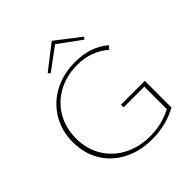

<svg xmlns="http://www.w3.org/2000/svg" viewBox="-227 -1012 1173 1173"><g transform="rotate(-45 359.5 -425.0)"><path d="M636 -280V-50Q589 -23 532.5 -9Q476 5 417 5Q313 5 232 -36.5Q151 -78 105.5 -153Q60 -228 60 -326Q60 -423 106 -500Q152 -577 233 -620Q314 -663 417 -663Q549 -663 635 -589L616 -568Q532 -641 414 -641Q319 -641 245.5 -600.5Q172 -560 131 -489Q90 -418 90 -329Q90 -237 132.5 -166.5Q175 -96 250 -56.5Q325 -17 420 -17Q522 -17 609 -63V-257H430V-280ZM553 -719 407 -826 262 -719 250 -733 407 -855 565 -733Z"/></g></svg>

Font: Ysabeau Extralight
Style: Regular
Weight: 200
Designer: Christian Thalmann (Catharsis Fonts)
Version: Version 0.003